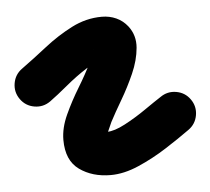

<svg xmlns="http://www.w3.org/2000/svg" viewBox="-87 -355 490 447"><g transform="rotate(-5 158.0 -131.5)"><path d="M-29 -212Q0 -233 30.5 -257Q61 -281 95 -298.5Q129 -316 166 -316Q184 -316 199.5 -309Q215 -302 226 -288Q243 -266 240.5 -237Q238 -208 224.5 -177.5Q211 -147 194.5 -119Q178 -91 167 -70Q165 -65 159 -52Q153 -39 153 -38Q153 -34 151.5 -38Q150 -42 148 -44Q142 -50 142.5 -49Q143 -48 155 -48Q172 -48 197.5 -61.5Q223 -75 247.5 -92Q272 -109 286 -118Q303 -130 323.5 -126.5Q344 -123 356 -106Q368 -89 364.5 -68.5Q361 -48 344 -36Q319 -18 287 2.5Q255 23 220.5 38Q186 53 155 53Q112 53 82 31.5Q52 10 52 -38Q52 -66 66 -96.5Q80 -127 98 -156.5Q116 -186 128 -211Q139 -235 139.5 -241Q140 -247 139.5 -241.5Q139 -236 146 -227Q151 -220 160 -216Q162 -215 164.5 -215Q167 -215 166 -215Q145 -215 120 -199Q95 -183 71 -163Q47 -143 29 -130Q12 -118 -8.5 -121.5Q-29 -125 -41 -142Q-53 -159 -49.5 -179.5Q-46 -200 -29 -212Z"/></g></svg>

Font: FRB American Cursive Guidelines Arrows Ultra
Style: Bold Italic
Weight: 1000
Italic angle: -25°
Version: Version 2.0;Modular Font Editor K font №1